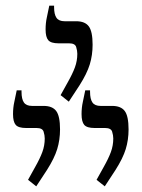

<svg xmlns="http://www.w3.org/2000/svg" viewBox="-20 -966 500 678"><path d="M223 -607 194 -630 219 -675Q236 -705 244.5 -728Q253 -751 253 -776Q253 -787 249 -800Q245 -813 224 -813H187Q160 -813 150.5 -824Q141 -835 141 -862Q141 -885 145.5 -905Q150 -925 154 -946H171V-941Q171 -915 179.5 -903Q188 -891 208 -891H249Q280 -891 293.5 -873Q307 -855 307 -808Q307 -771 297 -738.5Q287 -706 261 -665ZM108 -308 79 -331 104 -376Q121 -406 129.5 -429Q138 -452 138 -477Q138 -488 134 -501Q130 -514 109 -514H72Q45 -514 35.5 -525Q26 -536 26 -563Q26 -586 30.5 -606Q35 -626 39 -647H56V-642Q56 -616 64.5 -604Q73 -592 93 -592H134Q165 -592 178.5 -574Q192 -556 192 -509Q192 -472 182 -439.5Q172 -407 146 -366ZM350 -308 321 -331 346 -376Q363 -406 371.5 -429Q380 -452 380 -477Q380 -488 376 -501Q372 -514 351 -514H314Q287 -514 277.5 -525Q268 -536 268 -563Q268 -586 272.5 -606Q277 -626 281 -647H298V-642Q298 -616 306.5 -604Q315 -592 335 -592H376Q407 -592 420.5 -574Q434 -556 434 -509Q434 -472 424 -439.5Q414 -407 388 -366Z"/></svg>

Font: Noto Serif Hebrew ExtraCondensed
Style: Regular
Weight: 400
Width: 2
Designer: Monotype Design Team
Foundry: Monotype Imaging Inc.
Version: Version 2.004; ttfautohint (v1.8.4.7-5d5b)